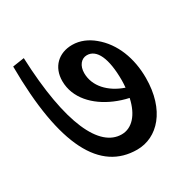

<svg xmlns="http://www.w3.org/2000/svg" viewBox="-143 -760 842 861"><g transform="rotate(-30 278.5 -329.0)"><path d="M327 -24C432 -24 521 -117 521 -284C521 -384 487 -477 416 -535C386 -560 349 -577 308 -577C238 -577 189 -531 189 -458C189 -370 255 -302 341 -265C364 -255 389 -247 413 -242C396 -163 354 -118 301 -118C187 -118 105 -285 91 -634L31 -625C33 -213 137 -24 327 -24ZM292 -440C292 -478 313 -504 342 -504C393 -504 422 -442 422 -328C422 -315 421 -303 420 -291C344 -317 292 -372 292 -440Z"/></g></svg>

Font: Noto Serif Devanagari SemiCondensed SemiBold
Style: Regular
Weight: 600
Width: 4
Designer: Universal Thirst, Indian Type Foundry and the Monotype Design Team
Foundry: Monotype Imaging Inc.
Version: Version 2.004